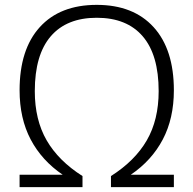

<svg xmlns="http://www.w3.org/2000/svg" viewBox="-20 -769 795 789"><path d="M60.5 0V-51H237.5Q151.5 -109.5 106 -196Q60.5 -282.5 60.5 -398Q60.5 -566 143.5 -657.5Q226.5 -749 377.5 -749Q528 -749 611.2 -657.5Q694.5 -566 694.5 -398Q694.5 -282.5 649 -196Q603.5 -109.5 517.5 -51H694.5V0H436V-45.5Q534.5 -108 583.2 -192.2Q632 -276.5 632 -394.5Q632 -543.5 566.5 -619.8Q501 -696 377.5 -696Q254 -696 188.5 -619.8Q123 -543.5 123 -394.5Q123 -276.5 171.8 -192.2Q220.5 -108 319 -45.5V0Z"/></svg>

Font: Encode Sans Semi Expanded Light
Style: Regular
Weight: 300
Width: 6
Designer: Multiple Designers
Foundry: Impallari Type
Version: Version 3.000; ttfautohint (v1.8.3) -l 8 -r 50 -G 200 -x 14 